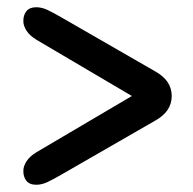

<svg xmlns="http://www.w3.org/2000/svg" viewBox="-20 -607 532 530"><path d="M44.5 -548Q44 -565 52.8 -576Q61.5 -587 80 -587Q95.5 -587 111.2 -579.5Q127 -572 149.5 -559L411 -408.5Q454 -383.5 454 -342Q454 -300.5 411 -275.5L149.5 -125Q127 -112 111.2 -104.5Q95.5 -97 80 -97Q61.5 -97 52.8 -108Q44 -119 44.5 -136Q44.5 -148 53.2 -161.8Q62 -175.5 81 -187L344 -342L81 -497Q62 -508.5 53.2 -522.2Q44.5 -536 44.5 -548Z"/></svg>

Font: Fraunces 72pt S100 SemiBold
Style: Regular
Weight: 600
Version: Version 1.000; ttfautohint (v1.8.3)